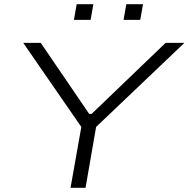

<svg xmlns="http://www.w3.org/2000/svg" viewBox="-20 -889 893 909"><path d="M314 0 365 -288 90 -686H173L402 -350H414L764 -686H853L435 -288L385 0ZM330 -795 343 -869H422L409 -795ZM565 -795 578 -869H657L644 -795Z"/></svg>

Font: Archivo Expanded ExtraLight
Style: Italic
Weight: 250
Width: 7
Italic angle: -10°
Designer: Hector Gatti
Foundry: Omnibus-Type
Version: Version 2.001